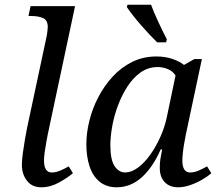

<svg xmlns="http://www.w3.org/2000/svg" viewBox="-20 -786 923 816"><path d="M156 10Q116 10 94.5 -18Q73 -46 73 -85Q73 -106 77 -135Q81 -164 86 -193.5Q91 -223 95 -242L177 -626Q180 -640 181.5 -653.5Q183 -667 183 -671Q183 -701 162.5 -709.5Q142 -718 113 -718H101L110 -760H299L183 -215Q181 -204 177 -183Q173 -162 170 -140Q167 -118 167 -104Q167 -53 200 -53Q217 -53 235 -60.5Q253 -68 272 -79L290 -50Q268 -31 231 -10.5Q194 10 156 10Z M476 10Q432 10 403 -14Q374 -38 360.5 -79.5Q347 -121 347 -173Q347 -220 359.5 -271.5Q372 -323 397 -371.5Q422 -420 458 -459.5Q494 -499 541 -522.5Q588 -546 645 -546Q681 -546 711.5 -536Q742 -526 762 -510L806 -535H838L770 -215Q768 -204 764 -183Q760 -162 757.5 -140Q755 -118 755 -104Q755 -53 788 -53Q805 -53 823 -60.5Q841 -68 860 -79L878 -50Q864 -37 840 -23Q816 -9 789 0.5Q762 10 737 10Q701 10 680 -12Q659 -34 659 -73Q659 -93 661.5 -109.5Q664 -126 669 -151H663Q629 -74 582 -32Q535 10 476 10ZM512 -53Q538 -53 565.5 -73Q593 -93 617.5 -127Q642 -161 661 -203Q680 -245 689 -288L726 -465Q715 -483 694 -492Q673 -501 650 -501Q610 -501 578 -478.5Q546 -456 522 -419Q498 -382 481.5 -338Q465 -294 457 -249.5Q449 -205 449 -169Q449 -107 467 -80Q485 -53 512 -53ZM648 -606Q616 -637 579 -679.5Q542 -722 519 -756L522 -766H622Q633 -735 653 -692.5Q673 -650 689 -619L686 -606Z"/></svg>

Font: NotoSerif-Italic
Style: Regular
Weight: 400
Italic angle: -12°
Designer: Monotype Design Team
Foundry: Monotype Imaging Inc.
Version: Version 2.007; ttfautohint (v1.8) -l 8 -r 50 -G 200 -x 14 -D